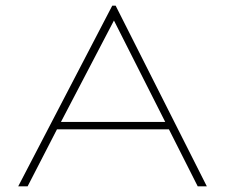

<svg xmlns="http://www.w3.org/2000/svg" viewBox="-20 -654 790 674"><path d="M674 0 573 -200H180L77 0H44L374 -634H386L706 0ZM380 -582 194 -226H560Z"/></svg>

Font: Inconsolata ExtraExpanded ExtraLight
Style: Regular
Weight: 200
Width: 8
Monospace: yes
Designer: Raph Levien, Cyreal, Brenton Simpson
Foundry: Raph Levien, Cyreal, Google
Version: Version 3.100; ttfautohint (v1.8.4.7-5d5b)